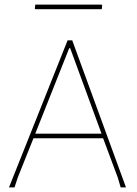

<svg xmlns="http://www.w3.org/2000/svg" viewBox="-20 -812 594 832"><path d="M502.9 0 490.2 -43 426.8 -212.9H125L57.1 -43L43 0H19L272.9 -637.2H293L525.9 0ZM284.2 -603H279.8L132.8 -232.9H419.9ZM420.9 -772H133.8L130.9 -774.9L132.8 -792H419.9L422.9 -789.1Z"/></svg>

Font: Datalegreya
Style: Gradient
Weight: 400
Designer: Figs Lab
Foundry: Figs Lab
Version: Version 1.002;PS 001.002;hotconv 1.0.70;makeotf.lib2.5.58329